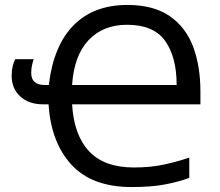

<svg xmlns="http://www.w3.org/2000/svg" viewBox="-20 -745 889 775"><path d="M494 -725Q600 -725 665 -680Q730 -635 759.5 -556.5Q789 -478 789 -375V-324H271Q278 -201 339 -135Q400 -69 521 -69Q588 -69 643 -81Q698 -93 744 -109V-27Q701 -11 646 -0.5Q591 10 511 10Q352 10 269 -79.5Q186 -169 176 -324H152Q97 -324 62 -355.5Q27 -387 27 -440Q27 -460 31 -477Q35 -494 41 -506H116Q113 -498 109.5 -483Q106 -468 106 -451Q106 -402 160 -402H177Q196 -561 277 -643Q358 -725 494 -725ZM493 -645Q396 -645 337.5 -583Q279 -521 271 -402H693Q693 -515 646.5 -580Q600 -645 493 -645Z"/></svg>

Font: Apis
Style: Regular
Weight: 400
Designer: Monotype Design Team
Foundry: Monotype Imaging Inc.
Version: Version 2.000; build 0001